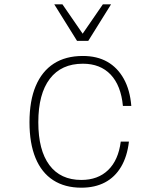

<svg xmlns="http://www.w3.org/2000/svg" viewBox="-20 -860 740 892"><path d="M358 12Q281 12 227 -23Q173 -58 145 -126Q117 -194 117 -292Q117 -392 146 -460.5Q175 -529 230 -564.5Q285 -600 365 -600Q431 -600 478.5 -573Q526 -546 555 -494Q584 -442 590 -368H551Q542 -463 494 -513.5Q446 -564 365 -564Q265 -564 211.5 -494Q158 -424 158 -292Q158 -162 209.5 -93Q261 -24 358 -24Q435 -24 482.5 -70Q530 -116 541 -202H579Q571 -133 542.5 -85Q514 -37 467.5 -12.5Q421 12 358 12ZM496 -840 390 -670H338L232 -840H270L374 -689H354L458 -840Z"/></svg>

Font: Martian Mono SemiExpanded Thin
Style: Regular
Weight: 250
Monospace: yes
Version: Version 0.930